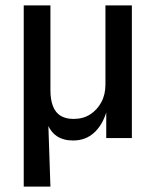

<svg xmlns="http://www.w3.org/2000/svg" viewBox="-20 -512 578 712"><path d="M68 180V-492H167V-178Q167 -142 176.5 -118Q186 -94 205 -82.5Q224 -71 253 -71Q288 -71 314 -87.5Q340 -104 355.5 -132.5Q371 -161 371 -198V-492H469V0H374V-98H375Q360 -48 328.5 -19.5Q297 9 251 9Q215 9 191 -7Q167 -23 154 -57H159L167 180Z"/></svg>

Font: Nunito Sans 10pt SemiCondensed SemiBold
Style: Regular
Weight: 600
Width: 4
Designer: Vernon Adams
Foundry: Vernon Adams
Version: Version 3.101;gftools[0.9.27]